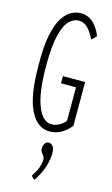

<svg xmlns="http://www.w3.org/2000/svg" viewBox="-136 -680 586 1004"><g transform="rotate(15 156.5 -177.5)"><path d="M173 10Q103 10 65 -69Q27 -148 27 -304Q25 -407 38 -471.5Q51 -536 73.5 -570.5Q96 -605 121.5 -617.5Q147 -630 171 -630Q212 -630 240.5 -602.5Q269 -575 283 -535L258 -511Q240 -548 219.5 -569Q199 -590 170 -590Q144 -590 120 -567Q96 -544 81 -485.5Q66 -427 66 -319Q66 -175 94.5 -102Q123 -29 171 -29Q193 -29 213 -40Q233 -51 246 -68V-249H165V-288H285V-51Q260 -20 231.5 -5Q203 10 173 10ZM161 275 142 258Q179 203 179 161Q179 149 173.5 142Q168 135 162 127Q156 119 156 105Q156 88 164 77.5Q172 67 184 67Q197 67 206.5 79.5Q216 92 216 115Q216 150 203.5 189.5Q191 229 161 275Z"/></g></svg>

Font: Inconsolata ExtraCondensed Light
Style: Regular
Weight: 300
Width: 2
Monospace: yes
Designer: Raph Levien, Cyreal, Brenton Simpson
Foundry: Raph Levien, Cyreal, Google
Version: Version 3.100; ttfautohint (v1.8.4.7-5d5b)